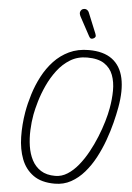

<svg xmlns="http://www.w3.org/2000/svg" viewBox="-73 -1262 908 1317"><g transform="rotate(5 381.0 -603.0)"><path d="M354.5 2.5Q262.5 2.5 206.8 -37.5Q151 -77.5 125.2 -145Q99.5 -212.5 97.8 -296.8Q96 -381 111 -469.5Q121.5 -529.5 141.5 -594Q161.5 -658.5 193 -718.5Q224.5 -778.5 269.2 -826.5Q314 -874.5 373.5 -902.8Q433 -931 509 -931Q610.5 -931 669.8 -886.8Q729 -842.5 747.2 -758.8Q765.5 -675 744 -556.5Q735.5 -508.5 720.5 -449.2Q705.5 -390 682.8 -327Q660 -264 628.8 -205.2Q597.5 -146.5 557 -99.8Q516.5 -53 466.2 -25.2Q416 2.5 354.5 2.5ZM353.5 -51Q397.5 -51 437 -76Q476.5 -101 511 -143.2Q545.5 -185.5 574.2 -237.8Q603 -290 625.5 -345.8Q648 -401.5 663.2 -453.2Q678.5 -505 685.5 -545.5Q697 -608 697.5 -667.5Q698 -727 680.2 -774.8Q662.5 -822.5 619.8 -850.8Q577 -879 502 -879Q436.5 -879 385.8 -848Q335 -817 297.2 -767.2Q259.5 -717.5 233.2 -660.2Q207 -603 191.2 -549Q175.5 -495 168.5 -457Q159 -405.5 156.8 -349Q154.5 -292.5 162.5 -239.5Q170.5 -186.5 192.5 -144Q214.5 -101.5 253.8 -76.2Q293 -51 353.5 -51ZM535 -1014.5Q527 -1010 518.5 -1010.2Q510 -1010.5 501.5 -1026L432 -1154.5Q420.5 -1176.5 426.8 -1190.2Q433 -1204 444.5 -1207.5Q459.5 -1212 470.5 -1205.5Q481.5 -1199 486.5 -1185.5L543.5 -1046Q549 -1032 545.8 -1025.2Q542.5 -1018.5 535 -1014.5Z"/></g></svg>

Font: Edu AU VIC WA NT Pre
Style: Regular
Weight: 400
Designer: Tina and Corey Anderson, Eben Sorkin, Mirko Velimirovic
Foundry: Google for Education
Version: Version 1.001